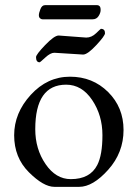

<svg xmlns="http://www.w3.org/2000/svg" viewBox="-20 -712 535 746"><path d="M155 -692H358Q363 -692 367 -688Q371 -684 371 -673Q371 -662 363 -649.5Q355 -637 340 -637H145Q140 -637 135.5 -641Q131 -645 131 -653Q131 -661 137 -676.5Q143 -692 155 -692ZM303 -500 191 -507Q176 -507 156 -488.5Q136 -470 134 -470Q120 -470 120 -490Q120 -500 155.5 -537Q191 -574 208 -574L315 -566Q336 -566 353.5 -583Q371 -600 372 -600Q388 -600 388 -583Q388 -573 354 -536.5Q320 -500 303 -500ZM237 -383Q117 -383 117 -210Q117 -133 157 -74.5Q197 -16 255 -16Q330 -16 358 -71Q378 -110 378 -187Q378 -264 338 -323.5Q298 -383 237 -383ZM92 -43Q35 -100 35 -186.5Q35 -273 99.5 -343.5Q164 -414 252 -414Q340 -414 400 -354.5Q460 -295 460 -207Q460 -119 400.5 -52.5Q341 14 287.5 14Q234 14 191.5 14Q149 14 92 -43Z"/></svg>

Font: EB Garamond
Style: Regular
Weight: 400
Version: Version 0.012